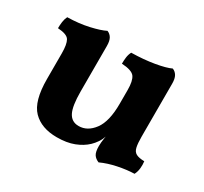

<svg xmlns="http://www.w3.org/2000/svg" viewBox="-105 -615 821 772"><g transform="rotate(30 305.0 -229.0)"><path d="M230.2 5.6Q158.5 5.6 119 -34.7Q79.4 -75 79.4 -177.7V-296.3Q79.4 -338.6 69.1 -356.3Q58.9 -374.1 15.5 -376.7Q15.5 -391.9 17.5 -406.4Q19.5 -420.9 25.6 -433.5Q79.1 -434.5 124.4 -444.7Q169.8 -455 193.3 -467Q206.5 -461.9 214.1 -449.3Q221.6 -436.6 221.6 -412.6V-201.7Q221.6 -134.7 236.2 -106.1Q250.8 -77.4 283.7 -77.4Q324.3 -77.4 353.4 -116.5Q382.4 -155.6 382.4 -237.4V-301.3Q382.4 -343.6 369.7 -361.3Q356.9 -379.1 309.5 -381.7Q309.5 -396.9 311.3 -411.4Q313.1 -425.9 319.7 -438.5Q376.9 -439.5 425.2 -447.7Q473.4 -456 496.4 -467Q509.6 -461.9 517.1 -449.3Q524.7 -436.6 524.7 -412.6V-133.5L400.7 -97.6Q394.7 -79.9 385.4 -66.1Q376.1 -52.3 364.6 -41.3Q342.3 -20 309.1 -7.2Q275.9 5.6 230.2 5.6ZM426.5 9Q410.2 2.4 402.4 -9.7Q394.7 -21.8 394.7 -48.5Q394.7 -64.2 398 -85.5Q401.3 -106.8 407.3 -129.7L524.7 -167.3Q524.7 -136 528.7 -118.4Q532.7 -100.8 545.4 -94.1Q558.1 -87.3 583.5 -86.8Q585.6 -70.5 583.8 -54.1Q582.1 -37.7 574.9 -23.6Q539 -22.6 499.2 -14.3Q459.4 -6.1 426.5 9Z"/></g></svg>

Font: Vollkorn
Style: Regular
Weight: 400
Designer: Friedrich Althausen
Foundry: Friedrich Althausen
Version: Version 5.001